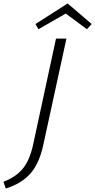

<svg xmlns="http://www.w3.org/2000/svg" viewBox="-87 -880 547 1104"><path d="M302 -860 440 -742 413 -712 291 -802 134 -712 117 -742ZM104 -51 235 -658H295L162 -47Q138 63 86 120Q34 177 -54 204L-67 165Q3 139 43.5 90.5Q84 42 104 -51Z"/></svg>

Font: EauTest Semilight
Style: Italic
Weight: 300
Italic angle: -12°
Designer: Christian Thalmann (Catharsis Fonts)
Version: Version 0.001;PS 000.001;hotconv 1.0.88;makeotf.lib2.5.64775